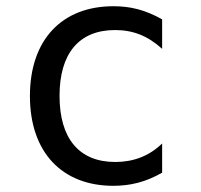

<svg xmlns="http://www.w3.org/2000/svg" viewBox="-20 -580 642 614"><path d="M342.3 14.2C397.5 14.2 446.3 2 498.5 -27.8V-121.1C456.1 -80.1 405.3 -62 348.6 -62C232.4 -62 170.4 -137.7 170.4 -273.4C170.4 -408.2 231.9 -483.9 348.1 -483.9C405.8 -483.9 452.6 -465.3 498.5 -423.8V-518.1C444.8 -548.3 397.5 -560.1 342.8 -560.1C177.7 -560.1 75.7 -452.6 75.7 -272.9C75.7 -93.3 178.2 14.2 342.3 14.2Z"/></svg>

Font: Hack
Style: Regular
Weight: 400
Monospace: yes
Designer: Christopher Simpkins
Foundry: Christopher Simpkins
Version: Version 2.010